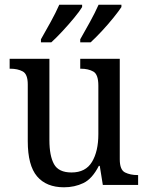

<svg xmlns="http://www.w3.org/2000/svg" viewBox="-20 -786 629 816"><path d="M252 10Q177 10 137.5 -36.5Q98 -83 98 -186V-427Q98 -471 76.5 -482.5Q55 -494 24 -494H21V-536H190V-190Q190 -124 209.5 -88.5Q229 -53 284 -53Q344 -53 371 -98Q398 -143 398 -216V-422Q398 -470 376.5 -482Q355 -494 324 -494H321V-536H489V-109Q489 -64 511.5 -53Q534 -42 564 -42H567V0H417L404 -81H400Q372 -26 334.5 -8Q297 10 252 10ZM321 -619Q341 -654 362.5 -693Q384 -732 399 -766H496V-756Q485 -739 462 -710.5Q439 -682 412.5 -653.5Q386 -625 365 -606H321ZM154 -619Q174 -654 195.5 -693Q217 -732 232 -766H329V-756Q319 -739 295.5 -710.5Q272 -682 245.5 -653.5Q219 -625 198 -606H154Z"/></svg>

Font: Noto Serif Hebrew SemiCondensed
Style: Regular
Weight: 400
Width: 4
Designer: Monotype Design Team
Foundry: Monotype Imaging Inc.
Version: Version 2.004; ttfautohint (v1.8.4.7-5d5b)